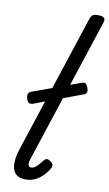

<svg xmlns="http://www.w3.org/2000/svg" viewBox="-109 -1067 644 1134"><g transform="rotate(10 212.5 -500.0)"><path d="M129 15Q71 15 54.5 -29.5Q38 -74 65 -157L336 -983Q343 -1003 352.5 -1009Q362 -1015 381 -1015Q412 -1015 420.5 -1005.5Q429 -996 422 -976L137 -108Q130 -85 133 -72.5Q136 -60 150 -60Q161 -60 171 -66.5Q181 -73 192 -85Q203 -97 215 -113Q223 -123 231.5 -125Q240 -127 253 -118Q269 -108 271.5 -98Q274 -88 268 -77Q251 -48 229 -27Q207 -6 182.5 4.5Q158 15 129 15ZM96 -433Q80 -428 70.5 -434Q61 -440 56 -460Q52 -473 55.5 -484Q59 -495 73 -501L358 -605Q372 -610 380 -605.5Q388 -601 395 -583Q401 -568 399 -557Q397 -546 385 -541Z"/></g></svg>

Font: Playwrite AU VIC
Style: Regular
Weight: 400
Designer: Veronika Burian, José Scaglione
Foundry: TypeTogether
Version: Version 1.002